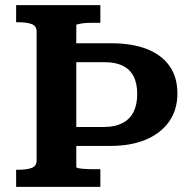

<svg xmlns="http://www.w3.org/2000/svg" viewBox="-20 -730 755 750"><path d="M372 -710H43V-643H54Q84 -643 103.5 -636Q123 -629 123 -607V-103Q123 -81 103.5 -74Q84 -67 54 -67H43V0H372V-69H348Q335 -69 322.5 -69.5Q310 -70 300 -71Q290 -72 284 -73.5Q278 -75 278 -78V-632Q278 -634 284 -635.5Q290 -637 300 -638.5Q310 -640 322.5 -640.5Q335 -641 348 -641H372ZM673 -365Q673 -429 642 -472.5Q611 -516 553.5 -538.5Q496 -561 415 -561H215L212 -487H390Q431 -487 459 -473.5Q487 -460 501.5 -432.5Q516 -405 516 -363Q516 -321 501.5 -292.5Q487 -264 458 -249Q429 -234 387 -234H218V-160H412Q491 -160 549.5 -184.5Q608 -209 640.5 -255Q673 -301 673 -365Z"/></svg>

Font: Roboto Serif SemiBold
Style: Regular
Weight: 600
Designer: Greg Gazdowicz
Foundry: Commercial Type
Version: Version 1.008